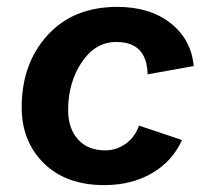

<svg xmlns="http://www.w3.org/2000/svg" viewBox="-20 -529 594 558"><path d="M283 9Q172 9 107.5 -54.5Q43 -118 43 -217Q43 -344 118 -426.5Q193 -509 321 -509Q416 -509 476 -461.5Q536 -414 543 -337L409 -313Q407 -407 318 -407Q257 -407 217.5 -348Q178 -289 178 -209Q178 -156 206.5 -124Q235 -92 286 -92Q318 -92 345 -111Q372 -130 384 -164L509 -122Q481 -60 421.5 -25.5Q362 9 283 9Z"/></svg>

Font: Elaine Sans SemiBold
Style: Italic
Weight: 600
Italic angle: -13°
Designer: Wei Huang
Foundry: Wei Huang
Version: Version 2.001;December 24, 2019;FontCreator 12.0.0.2547 64-b